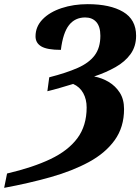

<svg xmlns="http://www.w3.org/2000/svg" viewBox="-59 -744 675 924"><path d="M-25 91Q99 62 184 21.5Q269 -19 313.5 -79Q358 -139 358 -227Q358 -266 341.5 -296Q325 -326 293 -340Q267 -332 231 -321.5Q195 -311 169 -305L178 -372Q260 -393 314.5 -417Q369 -441 396.5 -477.5Q424 -514 424 -572Q424 -616 404.5 -638Q385 -660 351 -660Q302 -660 273 -623Q244 -586 234 -504Q168 -504 140 -520.5Q112 -537 112 -569Q112 -616 146 -651Q180 -686 237.5 -705Q295 -724 363 -724Q471 -724 533.5 -687Q596 -650 596 -572Q596 -521 569.5 -484Q543 -447 497 -421Q451 -395 394 -376Q432 -369 464.5 -349.5Q497 -330 517.5 -298Q538 -266 538 -219Q538 -132 493 -69.5Q448 -7 368.5 36Q289 79 184.5 108.5Q80 138 -39 160Z"/></svg>

Font: Noto Serif SemiCondensed ExtraBold
Style: Italic
Weight: 800
Width: 4
Italic angle: -12°
Designer: Monotype Design Team
Foundry: Monotype Imaging Inc.
Version: Version 2.014; ttfautohint (v1.8.4.7-5d5b)